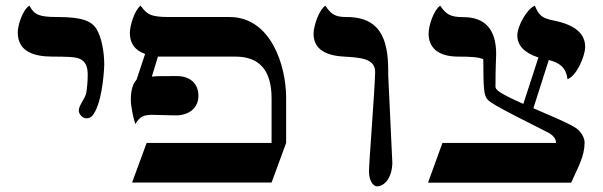

<svg xmlns="http://www.w3.org/2000/svg" viewBox="-20 -637 2105 670"><path d="M281.7 -224.1C296.9 -224.1 304.2 -233.4 312.5 -249C339.8 -301.3 343.8 -404.8 343.8 -411.6C343.8 -455.6 334.5 -506.8 316.9 -535.6C299.8 -564 264.6 -577.6 182.1 -577.6C115.7 -577.6 100.6 -585 82.5 -617.2C60.1 -604 42 -550.8 42 -523.9C42 -458 96.2 -439.5 163.1 -439.5C213.9 -439.5 231.9 -438 244.1 -436C274.9 -430.2 286.1 -410.2 286.1 -377C286.1 -351.1 283.7 -330.1 281.2 -314C277.8 -293 254.9 -270 254.9 -251C254.9 -238.8 268.1 -224.1 281.7 -224.1Z M978.5 -295.9C978.5 -406.2 926.3 -577.6 781.2 -577.6H572.3C504.9 -577.6 493.2 -586.4 470.7 -617.2C450.2 -603 433.1 -547.9 433.1 -522C433.1 -485.8 450.7 -461.4 486.3 -448.7L456.5 -358.9C443.4 -345.2 436.5 -321.3 436.5 -288.6C436.5 -268.6 444.3 -228 452.1 -204.1C468.8 -231 481.4 -236.3 513.2 -236.3C532.7 -236.3 560.1 -234.4 599.6 -234.4C645.5 -237.3 672.4 -264.2 672.4 -302.7C672.4 -343.8 645.5 -371.6 596.2 -371.6C533.2 -371.6 522.5 -371.1 509.8 -369.6L531.2 -439.5H801.3C882.8 -439.5 927.7 -394.5 927.7 -293.9V-138.2H491.7L440.9 0H927.7L978.5 -138.2Z M1289.1 -385.7C1287.6 -317.4 1267.6 -70.3 1267.6 -38.6C1267.6 -4.9 1283.2 13.2 1295.4 13.2C1321.3 13.2 1348.1 -15.6 1349.1 -68.8L1334.5 -379.4H1335C1335 -477.5 1321.8 -577.6 1189.9 -577.6C1148.4 -577.6 1136.2 -586.9 1115.2 -617.2C1093.3 -602.5 1074.2 -546.4 1074.2 -519.5C1074.2 -471.2 1107.9 -443.4 1180.2 -439.5C1235.4 -436 1289.1 -434.1 1289.1 -385.7Z M2020 -138.2C2020 -152.3 2014.2 -165 2003.4 -178.2C1992.2 -191.4 1979 -200.7 1841.3 -259.3L1895 -427.7C1935.1 -417.5 1955.6 -399.4 1960.4 -360.8C1991.7 -371.1 2022 -441.9 2022 -473.1C2022 -515.6 1992.7 -549.3 1912.1 -565.4C1871.1 -573.7 1861.3 -582.5 1846.2 -617.2C1817.9 -605.5 1785.2 -544.9 1785.2 -513.7C1785.2 -478 1810.1 -452.1 1858.9 -436.5L1806.2 -274.4C1716.8 -314 1709 -324.7 1709 -335C1709 -408.7 1711.4 -427.7 1711.4 -448.7C1711.4 -532.7 1673.8 -577.1 1598.1 -577.1C1550.3 -577.1 1536.1 -587.9 1516.1 -617.2C1493.7 -602.1 1475.6 -547.9 1475.6 -519.5C1475.6 -470.7 1509.3 -439.9 1576.7 -439.5C1621.6 -439.5 1647 -438 1666.5 -430.7C1666.5 -323.7 1669.9 -309.6 1676.8 -296.4C1683.6 -283.2 1691.9 -274.9 1895 -173.3C1911.6 -163.6 1920.4 -151.9 1920.4 -138.2H1523.9L1473.6 0.5H1973.1C1999 -57.1 2019.5 -92.3 2020 -138.2Z"/></svg>

Font: Cardo
Style: Italic
Weight: 400
Designer: David J. Perry
Foundry: David J. Perry
Version: Version 0.99